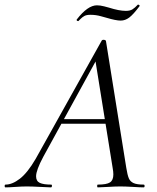

<svg xmlns="http://www.w3.org/2000/svg" viewBox="-58 -810 678 830"><path d="M-34 -12Q-5 -12 28 -37.5Q61 -63 96 -123L382 -635Q384 -638 389 -638Q398 -638 400 -633L488 -84Q493 -53 499 -39Q505 -25 519.5 -18.5Q534 -12 563 -12Q567 -12 567 -6Q567 0 563 0Q548 0 518 -2Q482 -4 462 -4Q441 -4 409 -2Q379 0 365 0Q362 0 362 -6Q362 -12 365 -12Q403 -12 417.5 -21.5Q432 -31 432 -56Q432 -68 429 -84L353 -557L378 -586L129 -132Q98 -74 98 -48Q98 -27 114 -19.5Q130 -12 163 -12Q167 -12 166.5 -6Q166 0 162 0Q151 0 117 -2Q79 -4 58 -4Q37 -4 9 -2Q-19 0 -34 0Q-38 0 -38 -6Q-38 -12 -34 -12ZM208 -295H423L425 -275H193ZM279 -719Q276 -719 274 -721.5Q272 -724 274 -726Q321 -787 361 -787Q375 -787 392.5 -782.5Q410 -778 413 -777Q457 -763 486 -763Q504 -763 514.5 -769.5Q525 -776 538 -790H539Q542 -790 544.5 -787.5Q547 -785 545 -783Q518 -747 500.5 -734Q483 -721 464 -721Q443 -721 403 -733Q399 -734 377.5 -740Q356 -746 333 -746Q316 -746 307 -741Q298 -736 291 -729Q284 -722 281 -719Z"/></svg>

Font: Cormorant Garamond
Style: Italic
Weight: 400
Italic angle: -10°
Designer: Christian Thalmann (Catharsis Fonts)
Foundry: Catharsis Fonts
Version: Version 4.000